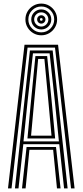

<svg xmlns="http://www.w3.org/2000/svg" viewBox="-20 -1049 460 1069"><path d="M24.5 0 116.5 -800H303.2L395.2 0H375.5L286.2 -784H133.5L44.2 0ZM102.5 0 128 -230.5H291.8L317.2 0H297.2L276 -214.8H143.8L122.5 0ZM63.2 0 146.5 -768H273.2L356.5 0H336.8L310 -246H109.8L83 0ZM110.8 -261.8H308L284.8 -490.5L256.2 -752H163.5L134.2 -490.5ZM132.8 -278 153 -490.5 177.2 -737H242.5L267.2 -490.5L287 -278ZM153 -293.8H266.8L248.8 -490.5L227.2 -721H192.5L171 -490.5ZM209.8 -852.5Q185.5 -852.5 165.4 -864.4Q145.2 -876.2 133.4 -896.4Q121.5 -916.5 121.5 -940.8Q121.5 -965.2 133.4 -985.2Q145.2 -1005.2 165.4 -1017.1Q185.5 -1029 209.8 -1029Q234.2 -1029 254.2 -1017.1Q274.2 -1005.2 286.1 -985.2Q298 -965.2 298 -940.8Q298 -916.5 286.1 -896.4Q274.2 -876.2 254.2 -864.4Q234.2 -852.5 209.8 -852.5ZM209.8 -868.8Q239.8 -868.8 260.8 -889.9Q281.8 -911 281.8 -940.8Q281.8 -970.8 260.8 -991.8Q239.8 -1012.8 209.8 -1012.8Q180 -1012.8 158.9 -991.8Q137.8 -970.8 137.8 -940.8Q137.8 -911 158.9 -889.9Q180 -868.8 209.8 -868.8ZM209.8 -885Q186.5 -885 170.2 -901.2Q154 -917.5 154 -940.8Q154 -964 170.2 -980.2Q186.5 -996.5 209.8 -996.5Q233 -996.5 249.2 -980.2Q265.5 -964 265.5 -940.8Q265.5 -917.5 249.2 -901.2Q233 -885 209.8 -885ZM209.8 -901.2Q226.2 -901.2 237.8 -912.9Q249.2 -924.5 249.2 -940.8Q249.2 -957.2 237.8 -968.8Q226.2 -980.2 209.8 -980.2Q193.5 -980.2 181.9 -968.8Q170.2 -957.2 170.2 -940.8Q170.2 -924.5 181.9 -912.9Q193.5 -901.2 209.8 -901.2ZM209.8 -917.5Q200.2 -917.5 193.5 -924.4Q186.8 -931.2 186.8 -941Q186.8 -950.5 193.5 -957.2Q200.2 -964 210 -964Q219.5 -964 226.2 -957.2Q233 -950.5 233 -940.8Q233 -931.2 226.2 -924.4Q219.5 -917.5 209.8 -917.5ZM209.8 -933.5Q217.2 -933.5 217.2 -940.8Q217.2 -948.2 209.8 -948.2Q202.5 -948.2 202.5 -940.8Q202.5 -933.5 209.8 -933.5Z"/></svg>

Font: Big Shoulders Inline Text Thin SemiBold
Style: Regular
Weight: 600
Version: Version 2.002